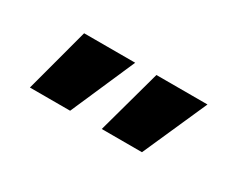

<svg xmlns="http://www.w3.org/2000/svg" viewBox="-37 -598 456 368"><g transform="rotate(30 190.5 -414.0)"><path d="M35 -343 73 -485H186L124 -343ZM194 -343 233 -485H346L283 -343Z"/></g></svg>

Font: Genos Black
Style: Regular
Weight: 900
Designer: Robert E. Leuschke
Foundry: Robert E. Leuschke
Version: Version 1.010